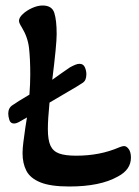

<svg xmlns="http://www.w3.org/2000/svg" viewBox="-20 -665 504 698"><path d="M232 13Q164 13 127 -2Q90 -17 76 -44Q62 -71 62 -108Q62 -126 65 -148.5Q68 -171 72 -200L78 -238Q61 -228 50 -222Q39 -216 31 -216Q18 -216 14 -229Q10 -242 10 -252Q10 -273 26 -283Q43 -295 87 -321Q90 -360 90 -395Q90 -451 85.5 -490.5Q81 -530 59 -566Q55 -572 52 -578.5Q49 -585 49 -589Q49 -601 63 -614Q77 -627 97 -636Q117 -645 135 -645Q169 -645 177.5 -618Q186 -591 186 -541Q186 -522 182 -480.5Q178 -439 170 -375Q186 -387 203 -398.5Q220 -410 234 -420Q245 -426 253.5 -429.5Q262 -433 269 -433Q283 -433 288.5 -420.5Q294 -408 294 -395Q294 -384 290.5 -375.5Q287 -367 276 -361Q263 -352 228 -332Q193 -312 160 -292Q154 -231 154 -196Q154 -156 163.5 -135.5Q173 -115 195 -107Q217 -99 257 -99Q300 -99 339 -106.5Q378 -114 415 -130Q420 -132 424 -133Q428 -134 431 -134Q440 -134 448 -123Q456 -112 456 -92Q456 -48 408 -23Q344 13 232 13Z"/></svg>

Font: Akaya Telivigala
Style: Regular
Weight: 400
Designer: Vaishnavi Murthy Yerkadithaya, Juan Luis Blanco Aristondo
Version: Version 1.002; ttfautohint (v1.8.3)